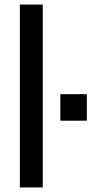

<svg xmlns="http://www.w3.org/2000/svg" viewBox="-20 -820 411 840"><path d="M167 0H67V-800H167ZM360 -292H244V-408H360Z"/></svg>

Font: Tanohe Sans Medium
Style: Regular
Weight: 500
Designer: Village Type and Design LLC
Foundry: Cooper Hewitt Smithsonian Design Museum
Version: Version 1.00;September 29, 2021;FontCreator 13.0.0.2655 64-b